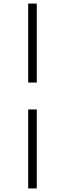

<svg xmlns="http://www.w3.org/2000/svg" viewBox="-20 -830 363 1070"><path d="M137 -370V-810H185V-370ZM137 220V-220H185V220Z"/></svg>

Font: M PLUS 1 Thin Light
Style: Regular
Weight: 300
Version: Version 1.001